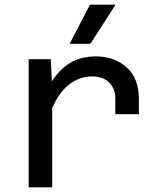

<svg xmlns="http://www.w3.org/2000/svg" viewBox="-20 -804 690 824"><path d="M475 -314V-380Q475 -423 449 -449.5Q423 -476 374 -476Q312 -476 263 -429.5Q214 -383 185 -288L171 -390Q193 -447 224.5 -485Q256 -523 297.5 -542.5Q339 -562 389 -562Q472 -562 524 -514.5Q576 -467 576 -380V-314ZM103 0V-550H198L204 -425V0ZM279 -616 366 -784H476L368 -616Z"/></svg>

Font: Azeret Mono Thin
Style: Regular
Weight: 400
Version: Version 1.002